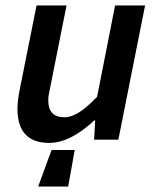

<svg xmlns="http://www.w3.org/2000/svg" viewBox="-20 -512 574 704"><path d="M120 172H230L254 38H169ZM161 12C220 12 278 -26 325 -70H329L325 0H414L512 -492H402L336 -157C287 -106 250 -82 217 -82C176 -82 157 -103 157 -144C157 -159 160 -173 165 -196L224 -492H114L52 -182C47 -156 44 -135 44 -113C44 -34 79 12 161 12Z"/></svg>

Font: Source Sans Pro Semibold
Style: Italic
Weight: 600
Italic angle: -11°
Designer: Paul D. Hunt
Foundry: Adobe Systems Incorporated
Version: Version 3.006;hotconv 1.0.111;makeotfexe 2.5.65597